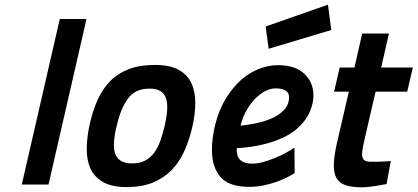

<svg xmlns="http://www.w3.org/2000/svg" viewBox="-20 -787 1781 819"><path d="M235 -706H349L187 0H73Z M641 -510Q704 -510 741.5 -489.5Q779 -469 796 -433Q813 -397 813 -348.5Q813 -300 800 -244Q787 -188 765.5 -141Q744 -94 711 -60.5Q678 -27 631.5 -8Q585 11 521 11Q457 11 419.5 -10.5Q382 -32 365.5 -69Q349 -106 350 -156Q351 -206 364 -263Q377 -319 398 -364.5Q419 -410 451.5 -442.5Q484 -475 530.5 -492.5Q577 -510 641 -510ZM544 -90Q576 -90 599 -102Q622 -114 638 -136Q654 -158 664.5 -188Q675 -218 683 -253Q691 -288 693 -317Q695 -346 688.5 -366.5Q682 -387 665 -398Q648 -409 618 -409Q556 -409 525 -365.5Q494 -322 478 -251Q469 -215 466.5 -185Q464 -155 470.5 -134Q477 -113 494.5 -101.5Q512 -90 544 -90Z M1237 -49Q1225 -41 1204.5 -30.5Q1184 -20 1158.5 -11Q1133 -2 1103.5 4Q1074 10 1043 10Q957 10 920.5 -32Q884 -74 884 -148Q884 -199 898 -255Q914 -319 943.5 -367Q973 -415 1009 -446.5Q1045 -478 1085.5 -493.5Q1126 -509 1165 -509Q1240 -509 1278.5 -472Q1317 -435 1317 -380Q1317 -348 1303 -313.5Q1289 -279 1257 -247Q1229 -220 1192.5 -202.5Q1156 -185 1119 -175Q1082 -165 1048 -160.5Q1014 -156 990 -155Q989 -142 991.5 -130Q994 -118 1001 -109Q1008 -100 1021.5 -94.5Q1035 -89 1057 -89Q1078 -89 1103 -96Q1128 -103 1152.5 -113Q1177 -123 1199 -135Q1221 -147 1236 -157ZM1155 -410Q1135 -410 1113.5 -399.5Q1092 -389 1071.5 -369Q1051 -349 1033.5 -319.5Q1016 -290 1006 -251Q1037 -254 1073.5 -261.5Q1110 -269 1141 -283Q1172 -297 1192.5 -319Q1213 -341 1213 -373Q1213 -410 1155 -410ZM1379 -767 1393 -659 1126 -579 1113 -674Z M1582 -396 1535 -192Q1529 -166 1526 -148Q1523 -130 1525.5 -118.5Q1528 -107 1537 -102Q1546 -97 1565 -97Q1576 -97 1589.5 -97Q1603 -97 1616 -98Q1631 -99 1647 -100L1629 -2Q1609 2 1590 5Q1573 8 1555 10Q1537 12 1524 12Q1481 12 1454 3Q1427 -6 1415 -28Q1403 -50 1404 -86Q1405 -122 1417 -176L1468 -396H1405L1429 -499H1492L1525 -644H1639L1606 -499H1741L1717 -396Z"/></svg>

Font: Panefresco 800wt
Style: Italic
Weight: 800
Foundry: Campivisivi & Chank Co
Version: Version 1.001